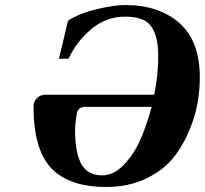

<svg xmlns="http://www.w3.org/2000/svg" viewBox="-20 -727 813 762"><path d="M113 -304Q113 -324 126.5 -337.5Q140 -351 160 -351H592Q608 -428 608 -506Q608 -581 581 -621Q554 -661 477 -661Q402 -661 343.5 -612.5Q285 -564 252 -494H214L250 -645Q295 -674 363.5 -690.5Q432 -707 477 -707Q611 -707 692 -635.5Q773 -564 773 -419Q773 -369 763.5 -315.5Q754 -262 728 -201.5Q702 -141 662 -94Q622 -47 554.5 -16Q487 15 402 15Q254 15 183.5 -59.5Q113 -134 113 -304ZM278 -210Q278 -119 303.5 -75Q329 -31 385 -31Q431 -31 471 -72.5Q511 -114 536.5 -171.5Q562 -229 582 -303H319Q288 -303 284 -273Q278 -237 278 -210Z"/></svg>

Font: Lingua Franca
Style: Bold Italic
Weight: 700
Italic angle: -13°
Version: Version 1.19